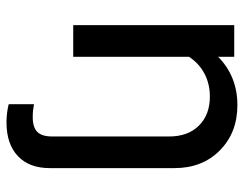

<svg xmlns="http://www.w3.org/2000/svg" viewBox="-102 -458 770 607"><g transform="rotate(90 283.5 -154.0)"><path d="M59 0V-509H159V-458Q189 -488 227.5 -503.5Q266 -519 312 -519Q399 -519 455 -463.5Q511 -408 511 -320V74Q511 139 473 175Q435 211 366 211Q351 211 335.5 209Q320 207 309 204V124Q319 126 328.5 127Q338 128 350 128Q382 128 396.5 113.5Q411 99 411 66V-303Q411 -363 376.5 -397.5Q342 -432 285 -432Q245 -432 212.5 -415Q180 -398 159 -366V0Z"/></g></svg>

Font: Red Hat Display Medium
Style: Regular
Weight: 500
Designer: Pentagram / MCKL
Foundry: Pentagram / MCKL
Version: Version 1.005; Red Hat Display Medium